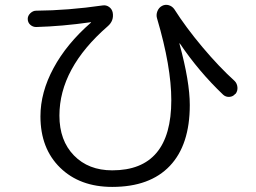

<svg xmlns="http://www.w3.org/2000/svg" viewBox="-20 -730 1040 781"><path d="M127 -620.1Q113.3 -620.1 103 -629.4Q92.8 -638.7 92.8 -653.3Q92.8 -666 103.5 -676.3Q114.3 -686.5 127 -686.5Q256.8 -687.5 398.4 -708Q412.1 -710 423.8 -701.7Q435.5 -693.4 438.5 -678.7Q444.3 -645.5 418 -623Q221.7 -452.1 221.7 -259.8Q221.7 -158.2 280.8 -97.7Q339.8 -37.1 436.5 -37.1Q676.8 -37.1 676.8 -322.3Q676.8 -459 619.1 -654.3Q614.3 -668.9 620.1 -684.1Q626 -699.2 639.2 -706.1Q652.3 -712.9 666 -709Q679.7 -705.1 688.5 -693.4Q736.3 -618.2 803.7 -538.1Q871.1 -458 934.6 -400.4Q944.3 -390.6 945.8 -375.5Q947.3 -360.4 938.5 -348.6L936.5 -347.7Q927.7 -336.9 913.1 -335.9Q898.4 -335 887.7 -344.7Q789.1 -438.5 711.9 -552.7Q711.9 -553.7 710.9 -553.7Q710 -553.7 710 -551.8Q752 -398.4 752 -302.7Q752 -140.6 670.9 -55.2Q589.8 30.3 436.5 30.3Q304.7 30.3 224.6 -47.9Q144.5 -126 144.5 -256.8Q144.5 -354.5 197.8 -453.1Q251 -551.8 349.6 -637.7Q350.6 -638.7 350.6 -639.6H348.6Q232.4 -623 127 -620.1Z"/></svg>

Font: Rounded-L Mgen+ 2m regular
Style: Regular
Weight: 400
Designer: [Source Han Sans]
Ryoko NISHIZUKA  (kana & ideographs); Paul D. Hunt (Latin, Greek & Cyrillic); Wenlong ZHANG  (bopomofo
Version: Version 1.059.20150602